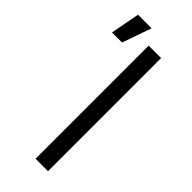

<svg xmlns="http://www.w3.org/2000/svg" viewBox="-245 -792 830 830"><g transform="rotate(45 170.5 -376.5)"><path d="M132.8 -753.4 85.9 -619.6H24.4L49.8 -753.4ZM252.9 -691.4V0H176.8V-691.4Z"/></g></svg>

Font: Gidole
Style: Regular
Weight: 400
Version: Version 2.100; ttfautohint (v1.8.4.7-5d5b)